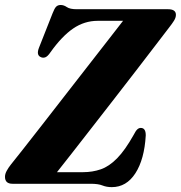

<svg xmlns="http://www.w3.org/2000/svg" viewBox="-27 -737 726 770"><path d="M336.5 0H23Q-7 0 -7 -28Q-7 -39.5 0 -52.2Q7 -65 17 -77.5Q31.5 -95 63.5 -136Q95.5 -177 138.8 -232.2Q182 -287.5 229.5 -348.8Q277 -410 323 -469Q369 -528 406.5 -576.2Q444 -624.5 466.5 -653.5H365Q311.5 -653.5 266.2 -622.5Q221 -591.5 175.5 -527.5Q164.5 -511 154.8 -507.2Q145 -503.5 135.5 -508.5Q118 -517 129.5 -546L184 -684Q191.5 -703.5 198.2 -710.2Q205 -717 216.5 -717Q229 -717 241.2 -708.5Q253.5 -700 281 -700H647Q678.5 -700 678.5 -677.5Q678.5 -666.5 670.8 -654Q663 -641.5 651.5 -627Q631.5 -600.5 597 -555.8Q562.5 -511 519.8 -455.2Q477 -399.5 430.8 -340.2Q384.5 -281 340.8 -224.5Q297 -168 260.5 -121.5Q224 -75 201.5 -46.5H306Q344 -46.5 377.2 -58Q410.5 -69.5 442.5 -102Q474.5 -134.5 509 -196Q517 -212 523.5 -218Q530 -224 537.5 -224Q558 -224 557.5 -193.5Q552 -98 516 -42.2Q480 13.5 421.5 13.5Q400.5 13.5 383.8 6.8Q367 0 336.5 0Z"/></svg>

Font: Fraunces 144pt S050
Style: Bold Italic
Weight: 700
Italic angle: -16°
Version: Version 1.000; ttfautohint (v1.8.3)